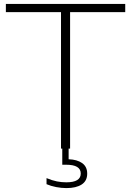

<svg xmlns="http://www.w3.org/2000/svg" viewBox="-20 -760 670 982"><path d="M292 0V-698H10V-740H620.5V-698H338.5V0ZM319.5 202Q294.5 202 267.2 196.8Q240 191.5 218 182V151Q247 163 271 167.8Q295 172.5 319 172.5Q393 172.5 393 127.5Q393 82.5 318 82.5H298.5V-10H331V54.5Q374.5 56 400.2 74.2Q426 92.5 426 128Q426 165.5 397.5 183.8Q369 202 319.5 202Z"/></svg>

Font: Encode Sans Exp XLt
Style: Regular
Weight: 200
Width: 7
Designer: Multiple Designers
Foundry: Impallari Type
Version: Version 3.002; ttfautohint (v1.8.3) -l 8 -r 50 -G 200 -x 14 